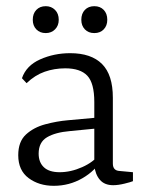

<svg xmlns="http://www.w3.org/2000/svg" viewBox="-20 -593 473 621"><path d="M154 8Q106 8 72.5 -17Q39 -42 39 -91Q39 -135 64 -158Q89 -181 126.5 -191Q164 -201 199 -204L298 -213V-178L206 -169Q159 -165 132 -149Q105 -133 105 -96Q105 -68 122 -52Q139 -36 173 -36Q209 -36 246 -52.5Q283 -69 301 -94L309 -78Q289 -41 246.5 -16.5Q204 8 154 8ZM51 -340Q65 -381 110 -401Q155 -421 207 -421Q275 -421 310 -386Q345 -351 345 -277V-64Q345 -41 367 -40L410 -36V-7Q403 -4 382.5 1Q362 6 346 6Q318 6 303 -11.5Q288 -29 285 -58V-263Q285 -324 262.5 -348Q240 -372 191 -372Q156 -372 124.5 -361Q93 -350 66 -324ZM170 -529Q170 -510 158 -498Q146 -486 128 -486Q109 -486 97.5 -498Q86 -510 86 -529Q86 -549 97.5 -561Q109 -573 128 -573Q146 -573 158 -561Q170 -549 170 -529ZM327 -529Q327 -510 315.5 -498Q304 -486 285 -486Q266 -486 254.5 -498Q243 -510 243 -529Q243 -549 254.5 -561Q266 -573 285 -573Q304 -573 315.5 -561Q327 -549 327 -529Z"/></svg>

Font: Yrsa Light
Style: Regular
Weight: 300
Designer: Anna Giedrys (Yrsa+Rasa design), David Brezina (Yrsa art-direction, Rasa art-direction, design)
Foundry: Rosetta Type Foundry
Version: Version 2.004